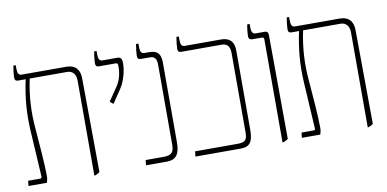

<svg xmlns="http://www.w3.org/2000/svg" viewBox="-65 -833 2064 1025"><g transform="rotate(-10 967.0 -320.5)"><path d="M17 0H117C121 -13 123 -22 123 -37C123 -92 114 -211 106 -306C100 -379 102 -466 123 -564H326C352 -564 373 -547 373 -509V6H378C388 2 397 -2 403 -8L399 -516C399 -565 374 -592 327 -592H84C69 -592 62 -603 62 -627V-647H49C45 -625 42 -597 42 -585C42 -571 46 -564 61 -564H101V-563C80 -466 74 -383 79 -292L94 -39C94 -33 93 -28 88 -28H20Z M540 -353 588 -424C613 -461 628 -516 628 -556C628 -586 620 -592 602 -592H522C507 -592 500 -603 500 -627V-647H487C483 -625 480 -597 480 -585C480 -571 484 -564 499 -564H588C600 -564 601 -559 601 -546C601 -508 593 -471 570 -438L522 -368Z M654 0H768C812 0 838 -22 838 -92V-523C838 -572 821 -592 774 -592H749C734 -592 727 -603 727 -627V-647H714C710 -625 707 -597 707 -585C707 -571 711 -564 726 -564H772C799 -564 811 -553 811 -516V-86C811 -44 799 -28 754 -28H657Z M922 0H1168C1212 0 1235 -19 1235 -89V-519C1235 -568 1212 -592 1165 -592H968C953 -592 946 -603 946 -627V-647H933C929 -625 926 -597 926 -585C926 -571 930 -564 945 -564H1164C1190 -564 1208 -550 1208 -512V-83C1208 -41 1199 -28 1154 -28H925Z M1393 6H1399C1410 2 1418 -2 1424 -8L1421 -571C1421 -584 1416 -592 1401 -592H1353C1338 -592 1330 -603 1330 -627V-647H1317C1314 -635 1310 -606 1310 -582C1310 -570 1317 -564 1331 -564H1381C1391 -564 1393 -560 1393 -550Z M1499 0H1599C1603 -13 1605 -22 1605 -37C1605 -92 1596 -211 1588 -306C1582 -379 1584 -466 1605 -564H1808C1834 -564 1855 -547 1855 -509V6H1860C1870 2 1879 -2 1885 -8L1881 -516C1881 -565 1856 -592 1809 -592H1566C1551 -592 1544 -603 1544 -627V-647H1531C1527 -625 1524 -597 1524 -585C1524 -571 1528 -564 1543 -564H1583V-563C1562 -466 1556 -383 1561 -292L1576 -39C1576 -33 1575 -28 1570 -28H1502Z"/></g></svg>

Font: Noto Serif Hebrew Condensed Thin
Style: Regular
Weight: 100
Width: 3
Designer: Monotype Design Team
Foundry: Monotype Imaging Inc.
Version: Version 2.004